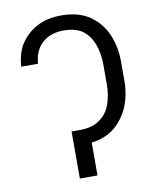

<svg xmlns="http://www.w3.org/2000/svg" viewBox="-83 -802 695 868"><g transform="rotate(-10 264.0 -368.5)"><path d="M342 -239Q377 -263 392 -305Q407 -347 407 -399V-487Q407 -537 392 -579Q377 -620 345 -646Q312 -670 257 -670Q195 -670 158 -636Q120 -601 117 -542H40Q43 -602 70 -645Q99 -689 146 -714Q193 -739 257 -739Q334 -739 385 -706Q437 -671 462 -615Q488 -557 488 -487V-399Q488 -336 466 -281Q444 -229 401 -192Q356 -156 294 -149V2H213V-214H234H250Q308 -214 342 -239Z"/></g></svg>

Font: Sinter Normal
Style: Regular
Weight: 350
Foundry: Adobe & rsms
Version: Version 1.000